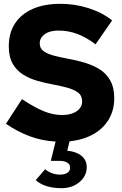

<svg xmlns="http://www.w3.org/2000/svg" viewBox="-20 -731 640 1005"><path d="M302 254Q258 254 224.5 243.5Q191 233 167 212L216 155Q252 183 293 183Q319 183 333 173.5Q347 164 347 146Q347 129 332 120Q317 111 291 111H246L271 10Q200 6 136.5 -17.5Q73 -41 11 -83L95 -212Q162 -168 210 -148.5Q258 -129 304 -129Q337 -129 360.5 -138Q384 -147 397 -163Q410 -179 410 -200Q410 -230 389 -246Q368 -262 334 -271.5Q300 -281 259 -288.5Q218 -296 177 -307.5Q136 -319 102 -340Q68 -361 47 -396.5Q26 -432 26 -489Q26 -558 58 -607.5Q90 -657 150.5 -684Q211 -711 296 -711Q373 -711 444.5 -688Q516 -665 567 -624L480 -499Q433 -535 385.5 -553Q338 -571 287 -571Q240 -571 214 -552Q188 -533 188 -504Q188 -477 209 -462.5Q230 -448 265 -439Q300 -430 341.5 -422.5Q383 -415 424.5 -402.5Q466 -390 501 -368.5Q536 -347 557 -310Q578 -273 578 -216Q578 -155 549.5 -106.5Q521 -58 468.5 -28.5Q416 1 344 9L332 58Q379 62 406.5 84.5Q434 107 434 144Q434 190 396 222Q358 254 302 254Z"/></svg>

Font: Red Hat Mono VF Light
Style: Regular
Weight: 300
Monospace: yes
Designer: Pentagram, MCKL
Foundry: Pentagram, MCKL
Version: Version 1.023